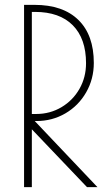

<svg xmlns="http://www.w3.org/2000/svg" viewBox="-20 -770 453 790"><path d="M79 -750H122Q239 -750 302.5 -688Q366 -626 366 -511Q366 -445 334.5 -390Q303 -335 249 -303.5Q195 -272 130 -272H123L381 0H338L111 -238V0H79ZM129 -301Q186 -301 233 -329Q280 -357 307 -404.5Q334 -452 334 -510Q334 -611 279.5 -666Q225 -721 124 -721H111V-301Z"/></svg>

Font: Poiret One
Style: Regular
Weight: 400
Designer: Denis Masharov (denis.masharov@gmail.com), Cyreal (Charset Expansion)
Foundry: Denis Masharov
Version: Version 1.101